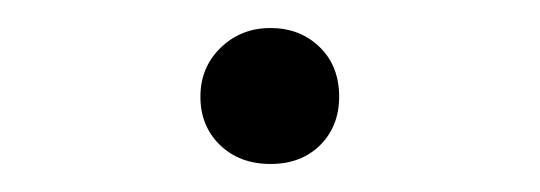

<svg xmlns="http://www.w3.org/2000/svg" viewBox="-20 -338 385 137"><path d="M123 -269Q123 -290 137.5 -304Q152 -318 173 -318Q194 -318 208 -304.5Q222 -291 222 -269Q222 -248 208.5 -234.5Q195 -221 173 -221Q151 -221 137 -234.5Q123 -248 123 -269Z"/></svg>

Font: Athiti
Style: Regular
Weight: 400
Designer: CadsonDemak Team
Foundry: CadsonDemak
Version: Version 1.033